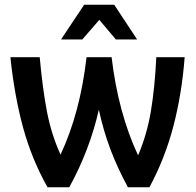

<svg xmlns="http://www.w3.org/2000/svg" viewBox="-20 -792 827 812"><path d="M761 -550Q749 -395 713.5 -259Q678 -123 612 0H521Q477 -81 447 -160.5Q417 -240 398 -328Q360 -159 273 0H181Q114 -119 77.5 -253Q41 -387 24 -550H148Q160 -417 178.5 -320.5Q197 -224 236 -138Q319 -315 346 -550H452Q480 -314 564 -135Q602 -224 618.5 -324Q635 -424 641 -550ZM336 -772H463L560 -625H470L400 -708L328 -625H238Z"/></svg>

Font: Krub SemiBold
Style: Regular
Weight: 600
Version: Version 1.000; ttfautohint (v1.6)